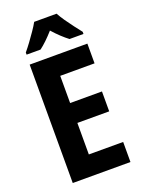

<svg xmlns="http://www.w3.org/2000/svg" viewBox="-171 -1010 809 1088"><g transform="rotate(-20 233.5 -466.5)"><path d="M420 0H72V-714H420V-595H213V-431H405V-311H213V-121H420ZM314 -933Q326 -911 343.5 -885.5Q361 -860 380.5 -834.5Q400 -809 418 -786V-773H334Q314 -788 291.5 -809Q269 -830 246 -856Q223 -830 200.5 -808.5Q178 -787 159 -773H75V-786Q92 -806 111.5 -832.5Q131 -859 149.5 -886Q168 -913 179 -933Z"/></g></svg>

Font: Noto Sans Condensed
Style: Regular
Weight: 400
Width: 3
Version: Version 2.013